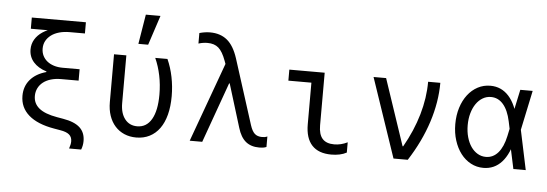

<svg xmlns="http://www.w3.org/2000/svg" viewBox="-56 -1004 3713 1304"><g transform="rotate(5 1800.0 -351.5)"><path d="M119.8 -663.6H488.6V-740H119.8ZM102.8 -205.4Q102.8 -125.4 162.4 -73.4Q222 -21.4 335.8 -2L378.4 5.4Q421.2 12.2 440.4 28.8Q459.6 45.4 459.6 74.6Q459.6 85.6 457 97.7Q454.4 109.8 449.4 124H531.8Q537.4 110.2 540.2 95.3Q543 80.4 543 65.2Q543 7.2 506.1 -26.6Q469.2 -60.4 392 -73.4L349.4 -80.8Q266.6 -95 226.7 -127.4Q186.8 -159.8 186.8 -211.2Q186.8 -240.2 198.7 -264.3Q210.6 -288.4 232.6 -305.5Q254.6 -322.6 285.6 -331.7Q316.6 -340.8 353.8 -340.8H473.8V-418.4H358.2Q325.6 -418.4 298.5 -426.9Q271.4 -435.4 252 -451.1Q232.6 -466.8 222 -488.5Q211.4 -510.2 211.4 -537Q211.4 -565.8 223.8 -588.7Q236.2 -611.6 258.9 -628.6Q281.6 -645.6 313.8 -654.6Q346 -663.6 384.6 -663.6V-690.4Q326.8 -690.4 279.9 -678.5Q233 -666.6 199.8 -644.6Q166.6 -622.6 148.3 -591.8Q130 -561 130 -523.8Q130 -474 161.5 -437.9Q193 -401.8 250.6 -383.8V-379.8Q179.6 -360.2 141.2 -314.9Q102.8 -269.6 102.8 -205.4Z M1062 -540H978.8Q1002.8 -486.8 1015.8 -424.3Q1028.8 -361.8 1028.8 -293.8Q1028.8 -184.6 994.5 -125.5Q960.2 -66.4 896.6 -66.4Q843.6 -66.4 812.7 -106.1Q781.8 -145.8 781.8 -214V-540H697.8V-214Q697.8 -162.9 711.9 -121.6Q726 -80.2 752.4 -50.8Q778.7 -21.4 815.4 -5.7Q852.1 10 896.6 10Q947.2 10 987.5 -10.5Q1027.8 -31 1055.7 -69.5Q1083.6 -108 1098.2 -163.8Q1112.8 -219.6 1112.8 -290.4Q1112.8 -357 1099.8 -421.1Q1086.8 -485.2 1062 -540ZM989.4 -827H889.6L856.4 -625H923Z M1261 0H1346.4L1493.8 -411.2H1497.8L1588.6 -116.4Q1607.2 -54 1642.7 -24.5Q1678.2 5 1735.4 5Q1748.2 5 1759.7 3.5Q1771.2 2 1784 -3V-74.8Q1776 -70.8 1767.1 -69.3Q1758.2 -67.8 1748.2 -67.8Q1716.2 -67.8 1697.8 -84.6Q1679.4 -101.4 1666.6 -141.2L1525 -585.2Q1497.8 -669.2 1451.6 -707.1Q1405.4 -745 1335.2 -745Q1318.2 -745 1300.8 -742.5Q1283.4 -740 1262.6 -734.4V-662.6Q1279 -667.6 1293.9 -669.9Q1308.8 -672.2 1324 -672.2Q1370.8 -672.2 1399 -647.7Q1427.2 -623.2 1449.6 -562.2L1470.6 -505.2L1468.4 -570.4Z M2134 -181Q2134 -119.8 2160.1 -90.3Q2186.2 -60.8 2240.4 -60.8Q2263.2 -60.8 2285.8 -66.2Q2308.4 -71.6 2331 -82.8V-12.8Q2309.8 -1.2 2283.3 4.4Q2256.8 10 2227 10Q2139.6 10 2094.8 -38.2Q2050 -86.4 2050 -181V-464.8H1893V-540H2134Z M2650.4 0H2747.6Q2834 -134.6 2878.2 -271.8Q2922.4 -409 2922.4 -540H2839.2Q2839.2 -429.6 2806 -315.2Q2772.8 -200.8 2708.6 -88.4H2704.6L2552.8 -540H2467.2Z M3425.8 -305V-235L3407.8 -320Q3391.8 -395 3357.5 -434.6Q3323.3 -474.2 3273.8 -474.2Q3243.3 -474.2 3217.4 -458.8Q3191.4 -443.4 3172.6 -416.1Q3153.8 -388.8 3143.2 -351.4Q3132.6 -314.1 3132.6 -269.9Q3132.6 -225.8 3143.2 -188.2Q3153.8 -150.6 3172.6 -123.5Q3191.4 -96.5 3217.4 -81.1Q3243.4 -65.8 3273.8 -65.8Q3323.3 -65.8 3357.5 -105.4Q3391.8 -145 3407.8 -220ZM3461.2 -210Q3439.4 -101.6 3388.9 -45.8Q3338.4 10 3263.6 10Q3217 10 3177.5 -11.2Q3138 -32.4 3109.4 -69.8Q3080.7 -107.3 3064.4 -158.7Q3048 -210.1 3048 -270Q3048 -330.6 3064.1 -381.8Q3080.2 -433 3109 -470.5Q3137.8 -508 3177.3 -529Q3216.8 -550 3263.4 -550Q3338.2 -550 3388.8 -494.2Q3439.4 -438.4 3461.2 -330L3473.2 -270ZM3424 -401.4H3438L3467.6 -540H3552L3495 -270L3552 0H3467.6L3438 -138.6H3424L3446 -270Z"/></g></svg>

Font: CommitMonoV142 ExtLt
Style: Regular
Weight: 200
Monospace: yes
Designer: Eigil Nikolajsen
Foundry: Eigil Nikolajsen
Version: Version 1.142